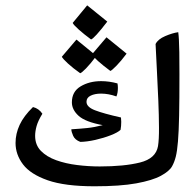

<svg xmlns="http://www.w3.org/2000/svg" viewBox="-20 -667 710 699"><path d="M311.5 -523.4Q285.6 -542.5 266.8 -559.3Q248 -576.2 244.6 -583.5L297.4 -647.5L370.6 -588.4Q323.2 -526.9 311.5 -523.4ZM272 -400.4Q245.6 -418.9 227.1 -436Q208.5 -453.1 205.1 -460.4L258.3 -522.9L331.1 -463.4Q308.1 -433.1 292.7 -417.5Q277.3 -401.9 272 -400.4ZM381.8 -408.7Q356 -427.7 336.9 -444.8Q317.9 -461.9 314.5 -468.8L367.7 -531.2L440.9 -471.7Q420.4 -444.3 403.8 -427.5Q387.2 -410.6 381.8 -408.7ZM323.7 11.2Q216.3 11.2 153.6 -10.7Q90.8 -32.7 63.7 -68.6Q36.6 -104.5 36.6 -146.5Q36.6 -180.2 51.5 -212.4Q66.4 -244.6 100.1 -277.3Q121.6 -272 134.3 -252.9Q118.7 -227.5 113.3 -208.3Q107.9 -189 107.9 -172.4Q107.9 -139.2 128.9 -117.7Q149.9 -96.2 184.6 -83.7Q219.2 -71.3 260.7 -66.2Q302.2 -61 342.8 -61Q432.1 -61 489.7 -75.4Q547.4 -89.8 555.2 -134.8Q559.1 -158.7 558.8 -202.6Q558.6 -246.6 556.4 -300.5Q554.2 -354.5 551.3 -408.7Q548.3 -462.9 546.4 -506.8Q555.2 -524.4 581.5 -535.6Q607.9 -546.9 628.9 -549.8Q630.4 -539.1 631.3 -522.9Q632.3 -506.8 632.8 -477.1Q633.3 -447.3 633.3 -395Q633.3 -304.2 632.1 -245.8Q630.9 -187.5 627.9 -152.1Q625 -116.7 619.9 -96.4Q614.7 -76.2 606.4 -61.5Q596.7 -43.9 565.9 -27.1Q535.2 -10.3 476.3 0.5Q417.5 11.2 323.7 11.2ZM272.5 -150.4Q252.9 -157.7 246.3 -172.6Q239.7 -187.5 239.7 -196.3Q271.5 -198.2 297.6 -200.9Q323.7 -203.6 354 -211.4Q290.5 -223.1 266.1 -245.4Q241.7 -267.6 241.7 -294.4Q241.7 -333.5 273.4 -352.5Q305.2 -371.6 348.1 -371.6Q377.4 -371.6 407.7 -363.3Q409.2 -355.5 409.2 -346.7Q409.2 -339.4 408 -330.8Q406.7 -322.3 403.8 -315.9Q375 -326.2 348.1 -326.2Q325.2 -326.2 310.1 -318.8Q294.9 -311.5 294.9 -296.4Q294.9 -277.3 326.2 -265.4Q357.4 -253.4 420.4 -239.3Q421.4 -231 421.4 -223.6Q421.4 -208 418.9 -194.3Q408.7 -184.6 383.1 -174.6Q357.4 -164.6 327.1 -157.7Q296.9 -150.9 272.5 -150.4Z"/></svg>

Font: Harmattan Medium
Style: Regular
Weight: 500
Designer: George W. Nuss III and SIL International
Foundry: SIL International
Version: Version 4.000